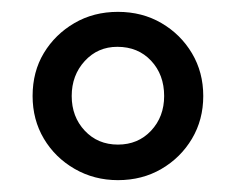

<svg xmlns="http://www.w3.org/2000/svg" viewBox="-20 -735 397 324"><path d="M179 -431Q139 -431 106 -450Q73 -469 54 -501Q35 -533 35 -573Q35 -614 54 -645.5Q73 -677 105.5 -696Q138 -715 179 -715Q220 -715 252.5 -696Q285 -677 304 -645Q323 -613 323 -573Q323 -533 304 -501Q285 -469 252.5 -450Q220 -431 179 -431ZM179 -491Q213 -491 235 -514.5Q257 -538 257 -573Q257 -609 235 -632.5Q213 -656 178 -656Q145 -656 123 -632Q101 -608 101 -573Q101 -538 123 -514.5Q145 -491 179 -491Z"/></svg>

Font: Nunito Sans 7pt Condensed SemiBold
Style: Regular
Weight: 600
Width: 3
Designer: Vernon Adams
Foundry: Vernon Adams
Version: Version 3.101;gftools[0.9.27]